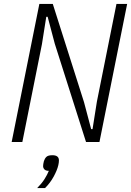

<svg xmlns="http://www.w3.org/2000/svg" viewBox="-20 -718 664 971"><path d="M257 -497 221 -633H214L192 -494L93 0H39L179 -698H247L405 -201L441 -65H448L470 -204L569 -698H623L483 0H415ZM245 67Q278 67 278 93Q278 104 275 117Q269 143 251.5 175Q234 207 208 233H168Q191 210 205 188Q219 166 227 146Q212 146 205 139Q198 132 198 122Q198 117 199 111Q200 105 202 97Q206 84 214.5 75.5Q223 67 245 67Z"/></svg>

Font: IBM Plex Sans Condensed Light
Style: Italic
Weight: 300
Width: 3
Italic angle: -11°
Designer: Mike Abbink, Paul van der Laan, Pieter van Rosmalen
Foundry: Bold Monday
Version: Version 1.3